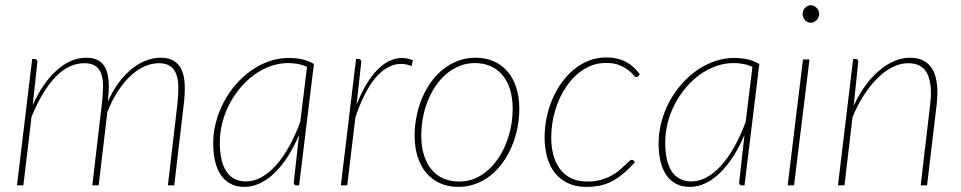

<svg xmlns="http://www.w3.org/2000/svg" viewBox="-20 -726 3764 752"><path d="M46.5 0 106 -495H116Q121.5 -495 124 -491.5Q126.5 -488 126.5 -483.5L108 -314Q127.5 -357.5 151.2 -392Q175 -426.5 201.8 -450.5Q228.5 -474.5 257.8 -487.2Q287 -500 317.5 -500Q348 -500 367 -488.5Q386 -477 395.2 -454.8Q404.5 -432.5 405.8 -400.5Q407 -368.5 402.5 -327.5Q421.5 -371 446 -403.5Q470.5 -436 497.8 -457.5Q525 -479 553.5 -489.5Q582 -500 609 -500Q641 -500 661.2 -487.5Q681.5 -475 691.8 -451.5Q702 -428 703.5 -393.8Q705 -359.5 699.5 -315.5L662.5 0H637.5L674.5 -315.5Q679 -354.5 678.5 -384.8Q678 -415 670.2 -435.8Q662.5 -456.5 646 -467.5Q629.5 -478.5 602 -478.5Q576 -478.5 548.5 -467Q521 -455.5 494.8 -432Q468.5 -408.5 444.2 -372.5Q420 -336.5 400.5 -287.5L366.5 0H341.5L378.5 -315.5Q383 -354.5 383.5 -384.8Q384 -415 377 -435.8Q370 -456.5 354.2 -467.5Q338.5 -478.5 311 -478.5Q249 -478.5 197 -424.2Q145 -370 103.5 -268.5L71.5 0Z M1151.5 0H1140.5Q1134.5 0 1132.5 -3.8Q1130.5 -7.5 1130.5 -11.5L1151.5 -198Q1132.5 -153 1108.8 -115.5Q1085 -78 1057.8 -51Q1030.5 -24 1000 -9Q969.5 6 937.5 6Q905.5 6 882.5 -6.5Q859.5 -19 844.5 -41.5Q829.5 -64 822.2 -95.2Q815 -126.5 815 -164.5Q815 -207 826 -248.2Q837 -289.5 856.8 -326.8Q876.5 -364 904 -395.5Q931.5 -427 964.2 -450Q997 -473 1034 -486Q1071 -499 1110.5 -499Q1139 -499 1162.8 -493.8Q1186.5 -488.5 1209.5 -475.5ZM943.5 -15.5Q974.5 -15.5 1004.2 -32Q1034 -48.5 1061.2 -79Q1088.5 -109.5 1112.5 -152.5Q1136.5 -195.5 1156 -248.5L1182.5 -464Q1165.5 -472 1147 -475.5Q1128.5 -479 1108.5 -479Q1073.5 -479 1040 -467Q1006.5 -455 976.8 -433.8Q947 -412.5 922.2 -383.2Q897.5 -354 879.2 -319.5Q861 -285 851 -246.2Q841 -207.5 841 -167.5Q841 -132 847 -104Q853 -76 865.5 -56.2Q878 -36.5 897.2 -26Q916.5 -15.5 943.5 -15.5Z M1315 0 1374.5 -495H1384.5Q1390 -495 1392.5 -491.5Q1395 -488 1395 -483.5L1376.5 -315.5Q1397 -368.5 1422 -407Q1447 -445.5 1475 -468.2Q1503 -491 1533.8 -497Q1564.5 -503 1597 -490.5L1592.5 -467.5Q1558 -480.5 1526.5 -472.8Q1495 -465 1467.2 -438.8Q1439.5 -412.5 1415.5 -368.8Q1391.5 -325 1372 -266.5L1340 0Z M1778 -15Q1825 -15 1863.8 -39.2Q1902.5 -63.5 1930 -103.5Q1957.5 -143.5 1972.8 -194.8Q1988 -246 1988 -300Q1988 -342 1977.8 -375.2Q1967.5 -408.5 1948.2 -431.5Q1929 -454.5 1901.5 -466.8Q1874 -479 1840 -479Q1808.5 -479 1780.8 -468Q1753 -457 1729.8 -437.8Q1706.5 -418.5 1688 -391.8Q1669.5 -365 1656.5 -333.5Q1643.5 -302 1636.8 -266.8Q1630 -231.5 1630 -195Q1630 -153 1640.2 -119.5Q1650.5 -86 1669.5 -62.8Q1688.5 -39.5 1716 -27.2Q1743.5 -15 1778 -15ZM1775.5 6Q1736 6 1704.2 -8Q1672.5 -22 1650.2 -48Q1628 -74 1616 -111.2Q1604 -148.5 1604 -195Q1604 -234 1611.8 -272Q1619.5 -310 1634 -343.8Q1648.5 -377.5 1669.5 -406.2Q1690.5 -435 1717 -455.8Q1743.5 -476.5 1775 -488.2Q1806.5 -500 1842.5 -500Q1882 -500 1913.8 -486Q1945.5 -472 1967.8 -446Q1990 -420 2002 -383Q2014 -346 2014 -300Q2014 -261 2006.2 -223.2Q1998.5 -185.5 1984 -151.5Q1969.5 -117.5 1948.5 -88.5Q1927.5 -59.5 1901 -38.5Q1874.5 -17.5 1842.8 -5.8Q1811 6 1775.5 6Z M2467 -91Q2440 -61 2416.2 -42Q2392.5 -23 2369.8 -12.5Q2347 -2 2324.5 2Q2302 6 2277 6Q2234.5 6 2203.8 -8.8Q2173 -23.5 2152.8 -49.5Q2132.5 -75.5 2122.8 -111Q2113 -146.5 2113 -188Q2113 -227 2121 -265.5Q2129 -304 2144 -338.8Q2159 -373.5 2180.5 -403.2Q2202 -433 2228.8 -454.8Q2255.5 -476.5 2287 -488.8Q2318.5 -501 2354 -501Q2378 -501 2397.8 -496.2Q2417.5 -491.5 2433.5 -482.8Q2449.5 -474 2462.2 -462Q2475 -450 2486 -435L2479 -427Q2476 -424 2471.5 -424Q2467.5 -424 2460.5 -432.8Q2453.5 -441.5 2440.2 -451.8Q2427 -462 2406 -470.8Q2385 -479.5 2353 -479.5Q2307 -479.5 2267.8 -455Q2228.5 -430.5 2200 -389.8Q2171.5 -349 2155.2 -296.2Q2139 -243.5 2139 -187.5Q2139 -151 2147.2 -119.5Q2155.5 -88 2172.8 -64.8Q2190 -41.5 2216.5 -28.2Q2243 -15 2280 -15Q2309 -15 2331.8 -21.2Q2354.5 -27.5 2372.5 -37Q2390.5 -46.5 2403.8 -57.5Q2417 -68.5 2426.8 -78Q2436.5 -87.5 2443.2 -93.8Q2450 -100 2454.5 -100Q2459 -100 2462 -97L2467 -91Z M2896 0H2885Q2879 0 2877 -3.8Q2875 -7.5 2875 -11.5L2896 -198Q2877 -153 2853.2 -115.5Q2829.5 -78 2802.2 -51Q2775 -24 2744.5 -9Q2714 6 2682 6Q2650 6 2627 -6.5Q2604 -19 2589 -41.5Q2574 -64 2566.8 -95.2Q2559.5 -126.5 2559.5 -164.5Q2559.5 -207 2570.5 -248.2Q2581.5 -289.5 2601.2 -326.8Q2621 -364 2648.5 -395.5Q2676 -427 2708.8 -450Q2741.5 -473 2778.5 -486Q2815.5 -499 2855 -499Q2883.5 -499 2907.2 -493.8Q2931 -488.5 2954 -475.5ZM2688 -15.5Q2719 -15.5 2748.8 -32Q2778.5 -48.5 2805.8 -79Q2833 -109.5 2857 -152.5Q2881 -195.5 2900.5 -248.5L2927 -464Q2910 -472 2891.5 -475.5Q2873 -479 2853 -479Q2818 -479 2784.5 -467Q2751 -455 2721.2 -433.8Q2691.5 -412.5 2666.8 -383.2Q2642 -354 2623.8 -319.5Q2605.5 -285 2595.5 -246.2Q2585.5 -207.5 2585.5 -167.5Q2585.5 -132 2591.5 -104Q2597.5 -76 2610 -56.2Q2622.5 -36.5 2641.8 -26Q2661 -15.5 2688 -15.5Z M3150.5 -493 3090 0H3065L3125 -493ZM3188.5 -671Q3188.5 -657.5 3178.2 -647.2Q3168 -637 3155.5 -637Q3142.5 -637 3133 -647.2Q3123.5 -657.5 3123.5 -671Q3123.5 -685 3133.2 -695.2Q3143 -705.5 3156 -705.5Q3168.5 -705.5 3178.5 -695.2Q3188.5 -685 3188.5 -671Z M3262 0 3321.5 -495H3331.5Q3337 -495 3339.2 -491.5Q3341.5 -488 3341.5 -483.5L3323.5 -311.5Q3343.5 -355 3369 -390Q3394.5 -425 3423.2 -449.5Q3452 -474 3482.8 -487Q3513.5 -500 3544.5 -500Q3576.5 -500 3598.8 -487.5Q3621 -475 3633.8 -451.5Q3646.5 -428 3650 -393.8Q3653.5 -359.5 3648.5 -315.5L3611 0H3586L3623 -315.5Q3632.5 -393 3612.5 -435.8Q3592.5 -478.5 3537.5 -478.5Q3507.5 -478.5 3477.2 -463.8Q3447 -449 3418.5 -421.5Q3390 -394 3364.5 -354.8Q3339 -315.5 3319 -267L3287.5 0Z"/></svg>

Font: Lato Thin
Style: Italic
Weight: 200
Italic angle: -7°
Designer: Lukasz Dziedzic
Foundry: tyPoland Lukasz Dziedzic
Version: Version 2.007; 2014-02-27